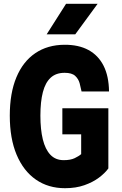

<svg xmlns="http://www.w3.org/2000/svg" viewBox="-20 -976 640 1010"><path d="M322 14Q234 14 168.8 -31.2Q103.5 -76.5 67.5 -161.8Q31.5 -247 31.5 -367.5Q31.5 -486 66.2 -569.2Q101 -652.5 165.5 -696.2Q230 -740 319 -740.5Q393.5 -741 445.2 -713Q497 -685 524.8 -630.2Q552.5 -575.5 553.5 -495H409Q405 -515 399 -537.8Q393 -560.5 375.5 -576.8Q358 -593 320 -593Q274.5 -593 246.5 -567.2Q218.5 -541.5 205.5 -491.2Q192.5 -441 192.5 -367.5Q192.5 -295.5 205.2 -243Q218 -190.5 245 -162Q272 -133.5 315 -133.5Q351 -133.5 372.8 -144Q394.5 -154.5 407 -165V-269.5H308V-406.5H550V-90Q532.5 -65.5 500.5 -41.5Q468.5 -17.5 423.8 -1.8Q379 14 322 14ZM376 -795.5H225.5L327.5 -956H493.5Z"/></svg>

Font: Spline Sans Mono
Style: Bold
Weight: 700
Designer: Eben Sorkin, Mirko Velimirovic
Foundry: Sorkin Type
Version: Version 1.004